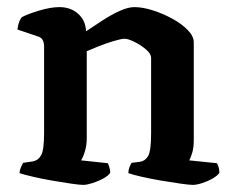

<svg xmlns="http://www.w3.org/2000/svg" viewBox="-20 -520 654 540"><path d="M214 0Q204 0 180 -3.5Q156 -7 127 -12Q98 -17 72.5 -23Q47 -29 35 -33Q35 -40 38.5 -48.5Q42 -57 45 -62L72 -66Q88 -69 96 -84Q104 -99 104 -146V-391Q104 -399 100.5 -406.5Q97 -414 88 -417L29 -437Q32 -462 42 -472Q59 -481 91 -490.5Q123 -500 147 -500Q179 -500 200 -481Q221 -462 222 -432Q243 -446 267.5 -462Q292 -478 316 -489Q340 -500 358 -500Q381 -500 409.5 -491Q438 -482 464.5 -467.5Q491 -453 508 -435.5Q525 -418 525 -401V-126Q525 -105 520.5 -90Q516 -75 512 -69L590 -61Q593 -57 595 -49.5Q597 -42 597 -34Q592 -26 578 -18Q564 -10 548.5 -5Q533 0 522 0Q513 0 488 -3.5Q463 -7 433.5 -12Q404 -17 378 -23Q352 -29 341 -33Q341 -42 344 -49.5Q347 -57 350 -62L374 -65Q388 -67 396.5 -81Q405 -95 405 -146V-357Q405 -369 390 -381.5Q375 -394 357.5 -402.5Q340 -411 331 -411Q321 -411 299.5 -404.5Q278 -398 256.5 -389.5Q235 -381 224 -376V-131Q224 -112 219 -95Q214 -78 208 -69L283 -61Q285 -58 287.5 -50Q290 -42 290 -34Q285 -26 270.5 -18Q256 -10 240 -5Q224 0 214 0Z"/></svg>

Font: Texturina SemiBold
Style: Regular
Weight: 600
Designer: Guillermo Torres Carreño
Foundry: Omnibus-Type
Version: Version 1.002; ttfautohint (v1.8.3)